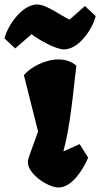

<svg xmlns="http://www.w3.org/2000/svg" viewBox="-95 -836 451 866"><path d="M30.8 -103.5C30.8 -50.8 122.6 9.8 168.5 9.8C232.4 9.8 282.2 -77.1 302.7 -125L264.2 -186L190.9 -153.3L200.2 -191.4C226.6 -299.3 245.1 -515.6 249.5 -539.6C226.6 -559.6 198.7 -567.9 168.9 -567.9C107.9 -567.9 42 -532.7 12.7 -497.1L76.7 -242.7C31.2 -114.7 30.8 -121.6 30.8 -103.5ZM-26.4 -617.7 47.4 -681.6C81.1 -655.8 155.8 -613.3 193.8 -613.3C263.2 -613.3 324.7 -710.4 336.4 -763.7L288.1 -808.6L218.8 -747.6C182.6 -763.2 115.2 -815.9 72.3 -815.9C2.9 -815.9 -63 -715.8 -74.7 -662.6Z"/></svg>

Font: Fruktur
Style: Regular
Weight: 400
Designer: Viktoriya Grabowska
Foundry: Viktoriya Grabowska
Version: Version 1.002